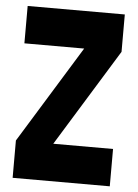

<svg xmlns="http://www.w3.org/2000/svg" viewBox="-52 -760 573 800"><g transform="rotate(5 234.5 -359.5)"><path d="M437.5 -156.2V0H31.2V-156.2L281.2 -562.5H31.2V-718.8H437.5V-562.5L187.5 -156.2Z"/></g></svg>

Font: Signwood
Style: Regular
Weight: 400
Designer: GGBotNet
Foundry: GGBotNet
Version: 0.95